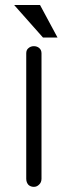

<svg xmlns="http://www.w3.org/2000/svg" viewBox="-20 -723 290 761"><path d="M84 -511.7V-14.6Q84 0 92.8 9.8Q101.6 17.6 114.3 17.6Q126 17.6 134.8 8.8Q144.5 0 144.5 -14.6V-511.7Q144.5 -525.4 134.8 -533.2Q126 -540 114.3 -540Q101.6 -540 92.8 -532.2Q84 -525.4 84 -511.7ZM36.1 -703.1 150.4 -574.2H208L138.7 -703.1Z"/></svg>

Font: Gulim
Style: Regular
Weight: 400
Version: Version 2.21